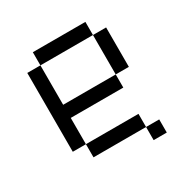

<svg xmlns="http://www.w3.org/2000/svg" viewBox="-134 -615 769 791"><g transform="rotate(-30 250.0 -219.0)"><path d="M437.5 62.5V0H375V62.5ZM375 0V-62.5H125V0ZM125 -62.5Q125 -62.5 125 -187.5H375V-250H125V-437.5H62.5Q62.5 -437.5 62.5 -62.5ZM375 -250H437.5V-437.5H375ZM125 -437.5H375V-500H125Z"/></g></svg>

Font: CalcUnifontExMono
Style: Regular
Weight: 500
Version: Version 15.0.06